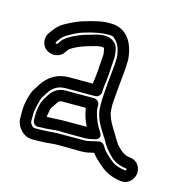

<svg xmlns="http://www.w3.org/2000/svg" viewBox="-99 -670 804 838"><g transform="rotate(15 303.0 -251.0)"><path d="M341 -279C341 -307 350 -346 350 -381L354 -437V-441C352 -466 351 -486 336 -501C306 -531 263 -519 229 -508C185 -497 147 -480 121 -460C115 -455 109 -449 105 -442L99 -433C94 -428 86 -433 90 -438L98 -449C107 -462 117 -471 128 -477C155 -493 177 -503 190 -507C244 -524 278 -528 299 -528C323 -528 324 -527 338 -513C351 -500 361 -476 364 -442C364 -401 357 -359 354 -317C353 -298 348 -251 349 -236V-216C349 -161 386 -113 401 -89L415 -65C424 -50 431 -41 439 -33L454 -17C470 -1 492 10 514 14L528 16C532 17 533 26 526 25L512 23C471 15 461 1 432 -25C426 -30 418 -40 409 -55C404 -64 394 -69 384 -67C358 -63 340 -55 319 -55H230C181 -56 164 -51 132 -51C94 -51 94 -47 84 -58C77 -65 75 -71 75 -77V-112C75 -128 89 -180 92 -186C98 -196 102 -202 108 -211C127 -241 150 -254 184 -254H316C331 -254 341 -268 341 -279ZM292 -304H184C134 -304 93 -280 66 -237C61 -228 55 -220 50 -212C37 -192 25 -143 25 -112V-77C25 -57 34 -38 48 -23C76 6 106 -1 132 -1C171 -1 185 -7 229 -6C252 -6 282 -5 319 -5C342 -5 360 -10 376 -14C383 -4 391 5 399 12C424 34 448 62 504 73L518 75C553 81 576 53 580 28C584 4 571 -28 536 -34L522 -36C514 -38 497 -46 490 -53L474 -68C471 -71 465 -78 457 -91L443 -115C425 -144 399 -182 399 -216C399 -223 398 -230 398 -238C398 -244 403 -294 404 -314C407 -353 414 -397 414 -443V-445C409 -516 375 -578 300 -578C269 -580 229 -571 175 -554C156 -548 132 -537 103 -521C85 -511 71 -497 58 -479L50 -468C41 -456 38 -441 40 -427C48 -376 116 -367 140 -405L147 -415C149 -418 152 -421 152 -421C170 -435 203 -450 242 -460H244C279 -472 294 -470 299 -467C300 -463 302 -455 304 -439L300 -384V-382C300 -359 295 -334 292 -304ZM314 -244H184C155 -244 130 -228 116 -204C106 -188 95 -176 89 -145C86 -130 85 -121 85 -112V-85C85 -75 92 -58 113 -60C118 -61 124 -61 132 -61C163 -61 184 -67 208 -66C218 -66 227 -65 235 -65H319C336 -65 351 -69 360 -71C360 -71 399 -76 376 -110C360 -134 348 -160 341 -191C339 -199 339 -206 339 -208V-219C339 -234 325 -244 314 -244ZM315 -115H235H209C197 -115 135 -111 135 -112C135 -113 136 -122 139 -136C143 -160 144 -153 160 -178C167 -191 172 -194 184 -194H290C294 -164 303 -139 315 -115Z"/></g></svg>

Font: Squarish
Style: Fog
Weight: 400
Foundry: Cannot Into Space Fonts
Version: Version 0.272